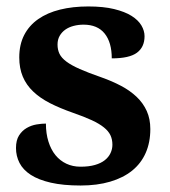

<svg xmlns="http://www.w3.org/2000/svg" viewBox="-20 -568 528 598"><path d="M231 9.8Q176.8 9.8 138.4 1Q100.1 -7.8 75.9 -23.4Q51.8 -39.1 40.8 -60.5Q29.8 -82 29.8 -106.9Q29.8 -131.3 39.3 -146.2Q48.8 -161.1 63.2 -169.4Q77.6 -177.7 93.8 -180.4Q109.9 -183.1 123 -183.1Q123 -151.9 130.9 -127Q138.7 -102.1 152.8 -84.7Q167 -67.4 186.8 -58.1Q206.5 -48.8 231 -48.8Q256.8 -48.8 275.6 -54.2Q294.4 -59.6 306.4 -69.1Q318.4 -78.6 324.2 -91.1Q330.1 -103.5 330.1 -117.2Q330.1 -133.8 324 -146.7Q317.9 -159.7 303.7 -171.1Q289.6 -182.6 265.9 -193.6Q242.2 -204.6 207 -216.8Q166.5 -231 135.5 -246.8Q104.5 -262.7 83.3 -283Q62 -303.2 51 -329.3Q40 -355.5 40 -389.2Q40 -429.2 55.4 -459Q70.8 -488.8 99.1 -508.5Q127.4 -528.3 167 -538.1Q206.5 -547.9 254.9 -547.9Q302.2 -547.9 335.4 -539.8Q368.7 -531.7 389.6 -518.6Q410.6 -505.4 420.4 -488.8Q430.2 -472.2 430.2 -455.1Q430.2 -421.4 406.5 -403.8Q382.8 -386.2 328.1 -386.2Q328.1 -436 305.9 -463.6Q283.7 -491.2 240.2 -491.2Q224.1 -491.2 209.2 -487.3Q194.3 -483.4 183.3 -475.6Q172.4 -467.8 165.8 -456.3Q159.2 -444.8 159.2 -429.2Q159.2 -413.1 165.3 -400.4Q171.4 -387.7 186.8 -376.2Q202.1 -364.7 228.5 -353Q254.9 -341.3 295.9 -327.1Q329.1 -315.4 357.2 -300.5Q385.3 -285.6 405.5 -266.4Q425.8 -247.1 437 -222.4Q448.2 -197.8 448.2 -166Q448.2 -124.5 433.8 -91.8Q419.4 -59.1 391.6 -36.6Q363.8 -14.2 323.2 -2.2Q282.7 9.8 231 9.8Z"/></svg>

Font: Sahl Naskh
Style: Bold
Weight: 700
Designer: Pascal Zoghbi
Version: Version 1.001